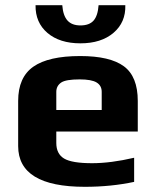

<svg xmlns="http://www.w3.org/2000/svg" viewBox="-20 -710 599 740"><path d="M50 0ZM50 -147V-321Q50 -412 108.5 -453Q167 -494 289 -494Q404 -494 457.5 -454.5Q511 -415 511 -321V-203H197V-159Q197 -117 227 -99Q257 -81 335 -81Q407 -81 497 -102V-9Q408 10 307 10Q50 10 50 -147ZM372 -286V-356Q372 -380 352.5 -392Q333 -404 287 -404Q234 -404 216 -392Q197 -379 197 -356V-286ZM117 -690H220Q223 -650 240 -631Q257 -612 290 -612Q324 -612 340.5 -630.5Q357 -649 360 -690H463Q465 -624 417.5 -583.5Q370 -543 290 -543Q210 -543 163 -583Q116 -623 117 -690Z"/></svg>

Font: Play
Style: Bold
Weight: 700
Designer: Jonas Hecksher (Cyrillic expansion: Cyreal)
Foundry: Jonas Hecksher, Playtype, e-types AS
Version: Version 2.101; ttfautohint (v1.5.65-e2d9)